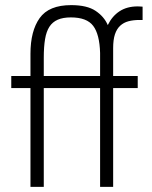

<svg xmlns="http://www.w3.org/2000/svg" viewBox="-20 -730 595 750"><path d="M24 -433H99V-520Q99 -609 135 -659.5Q171 -710 258 -710Q320 -710 353.5 -687.5Q387 -665 401 -632Q418 -667 447 -686Q476 -705 518 -705Q525 -705 529 -704.5Q533 -704 537 -704V-652H525Q501 -652 482 -647Q463 -642 449.5 -629.5Q436 -617 429 -596Q422 -575 422 -542V-433H518V-386H422V0H371V-386H151V0H99V-386H24ZM151 -433H371V-523Q369 -596 344 -629Q319 -662 257 -662Q226 -662 205.5 -653Q185 -644 173 -625.5Q161 -607 156 -577Q151 -547 151 -505Z"/></svg>

Font: Tilda Sans Light
Style: Regular
Weight: 300
Designer: ParaType Ltd
Foundry: ParaType Ltd
Version: Version 1.009